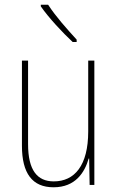

<svg xmlns="http://www.w3.org/2000/svg" viewBox="-20 -784 498 814"><path d="M184 -764H153V-757C187 -708 245 -646 288 -606H305V-616C265 -660 217 -713 184 -764ZM380 -527H354V-227C354 -82 296 -15 208 -15C138 -15 99 -62 99 -173V-527H73V-166C73 -49 117 10 207 10C300 10 339 -53 356 -112H358L360 0H380Z"/></svg>

Font: Noto Sans Malayalam Condensed Thin
Style: Regular
Weight: 100
Width: 3
Designer: Jelle Bosma - Monotype Design Team
Foundry: Monotype Imaging Inc.
Version: Version 2.104